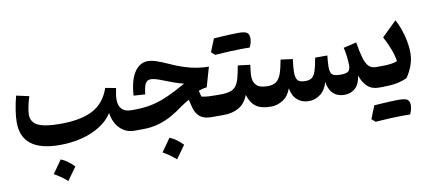

<svg xmlns="http://www.w3.org/2000/svg" viewBox="-77 -897 3327 1483"><g transform="rotate(-10 1586.5 -155.5)"><path d="M755.4 -168.5Q718.8 -111.8 656.2 -72.3Q593.8 -32.7 512.9 -12Q432.1 8.8 339.4 8.8Q40 8.8 40 -220.2Q40 -259.8 48.1 -314Q56.2 -368.2 71.3 -425.8L170.9 -403.8Q158.2 -362.8 150.4 -325Q142.6 -287.1 142.6 -263.2Q142.6 -204.1 196.3 -177.7Q250 -151.4 369.1 -151.4Q533.7 -151.4 627.2 -201.2Q720.7 -251 759.3 -364.7L841.8 -349.6Q835.4 -318.8 832.5 -297.9Q829.6 -276.9 829.6 -260.7Q829.6 -212.4 854.2 -186.3Q878.9 -160.2 924.8 -160.2H925.3V0H924.8Q857.9 0 812.3 -45.7Q766.6 -91.3 755.4 -168.5ZM324.7 119.6Q352.1 129.9 377.7 148.9Q403.3 168 427.2 192.4Q390.6 243.7 354 293.9Q331.5 273.9 306.4 255.9Q281.2 237.8 252.4 222.2Q271 195.8 289.1 170.4Q307.1 145 324.7 119.6Z M1118.2 -511.7Q1145.5 -511.7 1184.3 -499.3Q1223.1 -486.8 1278.3 -461.4Q1359.4 -424.3 1431.9 -406Q1504.4 -387.7 1576.7 -387.7L1532.2 -232.9Q1516.1 -231.4 1499.5 -227.3Q1482.9 -223.1 1467.3 -217.8L1479.5 -169.4Q1508.3 -163.1 1537.8 -161.6Q1567.4 -160.2 1602.5 -160.2H1624.5V0H1526.4Q1468.8 0 1437 -27.6Q1405.3 -55.2 1394 -102.5L1379.4 -162.6Q1364.7 -154.3 1348.6 -144.5Q1332.5 -134.8 1316.9 -124Q1272 -90.3 1222.7 -62Q1173.3 -33.7 1115 -16.8Q1056.6 0 984.4 0H925.3Q915.5 0 910.6 -7.8Q905.8 -15.6 905.8 -36.6V-123.5Q905.8 -144.5 910.6 -152.3Q915.5 -160.2 925.3 -160.2H959Q1032.2 -160.2 1095.9 -174.8Q1159.7 -189.5 1224.4 -218.8Q1289.1 -248 1364.7 -291.5Q1322.3 -302.7 1287.4 -314.9Q1252.4 -327.1 1207.5 -345.2Q1173.3 -358.9 1152.3 -364.3Q1131.3 -369.6 1116.7 -369.6Q1088.4 -369.6 1075 -345.5Q1061.5 -321.3 1055.2 -261.7L964.8 -268.1Q972.7 -389.2 1014.2 -450.4Q1055.7 -511.7 1118.2 -511.7ZM1181.2 100.6Q1208.5 110.8 1234.1 129.9Q1259.8 148.9 1283.7 173.3Q1247.1 224.6 1210.4 274.9Q1188 254.9 1162.8 236.8Q1137.7 218.8 1108.9 203.1Q1127.4 176.8 1145.5 151.4Q1163.6 126 1181.2 100.6Z M1858.4 -478.5Q1777.3 -478.5 1640.6 -468.8L1611.8 -494.1Q1632.3 -545.9 1652.8 -595.7Q1786.6 -605 1841.8 -605Q1897 -605 1913.8 -592Q1930.7 -579.1 1930.7 -547.6Q1930.7 -516.1 1912.6 -478ZM1624.5 0Q1614.7 0 1609.9 -7.8Q1605 -15.6 1605 -36.6V-123.5Q1605 -144.5 1609.9 -152.3Q1614.7 -160.2 1624.5 -160.2Q1672.4 -160.2 1701.9 -168.9Q1731.4 -177.7 1748.8 -199.5Q1766.1 -221.2 1776.9 -259.8Q1787.6 -298.3 1797.9 -357.9L1894 -346.2Q1890.6 -320.8 1887.9 -297.9Q1885.3 -274.9 1885.3 -256.3Q1885.3 -212.4 1910.6 -186.3Q1936 -160.2 1996.6 -160.2H1997.1V0H1996.6Q1920.4 0 1879.6 -29.1Q1838.9 -58.1 1818.8 -123Q1794.4 -58.1 1744.4 -29.1Q1694.3 0 1624.5 0Z M2570.8 8.8Q2516.6 8.8 2482.9 -23.4Q2449.2 -55.7 2440.9 -115.7Q2425.8 -55.7 2384.5 -23.4Q2343.3 8.8 2291.5 8.8Q2238.3 8.8 2201.7 -23.7Q2165 -56.2 2155.8 -115.7Q2134.8 -56.6 2090.8 -28.3Q2046.9 0 1997.1 0Q1987.3 0 1982.4 -7.8Q1977.5 -15.6 1977.5 -36.6V-123.5Q1977.5 -144.5 1982.4 -152.3Q1987.3 -160.2 1997.1 -160.2Q2040 -160.2 2064.9 -177.7Q2089.8 -195.3 2104.5 -235.8Q2119.1 -276.4 2131.3 -345.2L2225.1 -332.5Q2221.2 -304.2 2218.8 -276.1Q2216.3 -248 2216.3 -231Q2216.3 -186.5 2231.9 -167.5Q2247.6 -148.4 2291.5 -148.4Q2324.7 -148.4 2343.5 -162.4Q2362.3 -176.3 2374 -212.2Q2385.7 -248 2397 -313.5H2492.7Q2490.2 -296.4 2488.3 -269.5Q2486.3 -242.7 2486.3 -225.1Q2486.3 -182.1 2501.7 -166Q2517.1 -149.9 2568.8 -149.9Q2616.7 -149.9 2630.9 -164.6Q2645 -179.2 2645 -210.4Q2645 -239.3 2640.1 -279.1Q2635.3 -318.8 2627.4 -350.1L2729.5 -374Q2742.2 -296.4 2756.1 -249.3Q2770 -202.1 2791.3 -181.2Q2812.5 -160.2 2847.7 -160.2H2857.4V0H2841.8Q2786.6 0 2752.9 -31.5Q2719.2 -63 2699.2 -119.1Q2691.4 -55.7 2657.2 -23.4Q2623 8.8 2570.8 8.8Z M2988.8 245.6Q2907.7 245.6 2771 255.4L2742.2 230Q2762.7 178.2 2783.2 128.4Q2917 119.1 2972.2 119.1Q3027.3 119.1 3044.2 132.1Q3061 145 3061 176.5Q3061 208 3043 246.1ZM2857.4 0Q2847.7 0 2842.8 -7.8Q2837.9 -15.6 2837.9 -36.6V-123.5Q2837.9 -144.5 2842.8 -152.3Q2847.7 -160.2 2857.4 -160.2H2895Q2931.2 -160.2 2962.6 -164.1Q2994.1 -168 3014.6 -177.2Q3008.3 -221.7 2988.8 -272.9Q2969.2 -324.2 2941.4 -376.5L3057.6 -489.7Q3076.7 -456.5 3092.5 -411.9Q3108.4 -367.2 3118.2 -318.4Q3127.9 -269.5 3127.9 -223.6Q3127.9 -174.3 3111.8 -127.7Q3095.7 -81.1 3064.5 -35.2Q3022.9 -16.1 2976.8 -8.1Q2930.7 0 2872.6 0Z"/></g></svg>

Font: Pinar Bold
Style: Regular
Weight: 700
Designer: Amin Abedi
Version: Version 3.000